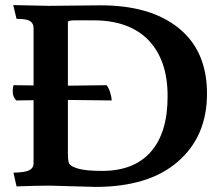

<svg xmlns="http://www.w3.org/2000/svg" viewBox="-20 -732 874 755"><path d="M247 -395 399 -397Q407 -388 413 -369Q419 -350 419 -337Q369 -337 247 -339V-126Q247 -100 252 -89Q257 -78 287 -69Q317 -60 382 -60Q507 -60 573 -135Q639 -210 639 -352Q640 -494 564 -574Q488 -652 348 -652H273Q247 -652 247 -645ZM33 -397 112 -396V-622Q112 -640 98 -649Q84 -658 45 -658L32 -712Q152 -709 172 -709L372 -711Q570 -712 682 -622Q794 -532 794 -364Q794 -196 680 -97Q566 3 355 3L175 -2Q122 -2 45 1L33 -53Q80 -54 96 -63Q112 -72 112 -89V-338Q82 -337 44 -337Q30 -352 30 -370Q30 -388 33 -397Z"/></svg>

Font: Lusitana
Style: Bold
Weight: 700
Designer: Ana Paula Megda
Foundry: Ana Paula Megda
Version: Version 1.001; ttfautohint (v1.4.1)